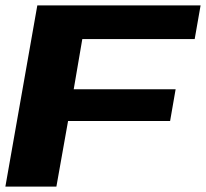

<svg xmlns="http://www.w3.org/2000/svg" viewBox="-39 -695 767 715"><path d="M-19 0H171L214.5 -244.5H594.5L615 -362.5H235.5L267.5 -549.5H686L708 -675H100Z"/></svg>

Font: Anybody Expanded
Style: Bold Italic
Weight: 700
Width: 7
Italic angle: -10°
Version: Version 1.113;gftools[0.9.25]